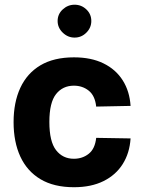

<svg xmlns="http://www.w3.org/2000/svg" viewBox="-20 -782 616 807"><path d="M291 -541Q206.5 -541 150.1 -507.6Q93.8 -474.1 65.4 -412.8Q37.1 -351.6 37.1 -268.6Q37.1 -185.5 65.4 -124Q93.8 -62.5 150.1 -28.8Q206.5 4.9 291 4.9Q363.3 4.9 415 -20.8Q466.8 -46.4 495.8 -92.5Q524.9 -138.7 528.8 -200.2L384.3 -202.6Q379.4 -156.7 353 -135.7Q326.7 -114.7 290.5 -114.7Q243.7 -114.7 215.6 -150.9Q187.5 -187 187.5 -269.5Q187.5 -351.1 215.6 -386.5Q243.7 -421.9 290.5 -421.9Q326.7 -421.9 353 -400.9Q379.4 -379.9 384.3 -334L528.8 -336.9Q524.9 -398.4 495.8 -444.3Q466.8 -490.2 415 -515.6Q363.3 -541 291 -541ZM222.2 -693.8Q222.2 -665.5 243.7 -644.8Q265.1 -624 293.5 -624Q322.3 -624 343 -644.8Q363.8 -665.5 363.8 -693.8Q363.8 -722.7 343 -742.4Q322.3 -762.2 293.5 -762.2Q265.1 -762.2 243.7 -742.4Q222.2 -722.7 222.2 -693.8Z"/></svg>

Font: Estedad-FD-VF Thin
Style: Regular
Weight: 100
Designer: Amin Abedi
Version: Version 5.0